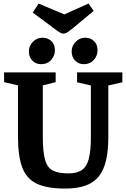

<svg xmlns="http://www.w3.org/2000/svg" viewBox="-20 -1063 724 1101"><path d="M352.6 18.3Q248.8 18.3 190.1 -10.1Q131.4 -38.5 107.3 -103.5Q83.2 -168.5 83.2 -278V-573.3L3.5 -592V-648H299.2V-592L225.5 -573.3V-278Q225.5 -190.6 238.8 -145.3Q252.1 -100 284.2 -84.4Q316.4 -68.7 371.7 -68.7Q420 -68.7 448.1 -86.9Q476.2 -105.1 488.7 -150.6Q501.1 -196.1 501.1 -278V-572.9L422 -591V-648H681.6V-591L601.2 -572.9V-278Q601.2 -200.1 588.3 -144.2Q575.5 -88.2 546.9 -52Q518.3 -15.8 470.5 1.3Q422.6 18.3 352.6 18.3ZM460.5 -695Q430.8 -695 410.8 -715.4Q390.9 -735.8 390.9 -768.1Q390.9 -799.7 413.8 -823.2Q436.8 -846.7 468.2 -846.7Q498.1 -846.7 518.7 -827.8Q539.4 -808.9 539.4 -774.9Q539.4 -743.4 517.9 -719.2Q496.3 -695 460.5 -695ZM215.2 -695Q185.3 -695 165.4 -715.4Q145.6 -735.8 145.6 -768.1Q145.6 -799.7 168.5 -823.2Q191.5 -846.7 223.7 -846.7Q253.6 -846.7 274.2 -827.8Q294.9 -808.9 294.9 -774.9Q294.9 -743.4 273.3 -719.2Q251.8 -695 215.2 -695ZM342.7 -870.2Q333.1 -870.2 320 -878.6Q306.9 -886.9 291 -899.3L167.8 -990.9L201.6 -1042.3L348.9 -980.4L487.6 -1042.7L517.1 -1000.6L397.4 -900.9Q381 -887.6 368.2 -878.9Q355.5 -870.2 342.7 -870.2Z"/></svg>

Font: Faustina Light
Style: Regular
Weight: 300
Designer: Alfonso Garcia
Foundry: http://www.omnibus-type.com
Version: Version 1.200